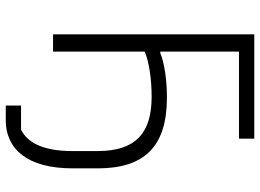

<svg xmlns="http://www.w3.org/2000/svg" viewBox="-138 -600 902 666"><g transform="rotate(90 313.0 -267.0)"><path d="M346 111H430C475 88 504 35 504 -68V-155C504 -287 441 -342 316 -342C255 -342 194 -333 159 -318V0H99V-698H461V-645H159V-372H164C201 -387 259 -395 319 -395C487 -395 564 -318 564 -155V-68C564 11 547 69 518 107C489 145 447 164 398 164H346Z"/></g></svg>

Font: Plexus Sans Light
Style: Regular
Weight: 300
Version: Version 2.001;PS 002.001;hotconv 1.0.70;makeotf.lib2.5.58329